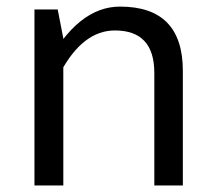

<svg xmlns="http://www.w3.org/2000/svg" viewBox="-20 -565 658 585"><path d="M450.2 0V-342.8Q450.2 -472.2 330.1 -472.2Q232.4 -472.2 164.1 -344.2L120.1 -362.8Q215.8 -544.9 345.7 -544.9Q537.1 -544.9 537.1 -349.1V0ZM85 0V-536.1H155.8L172.9 -448.2V0Z"/></svg>

Font: Nokora
Style: Regular
Weight: 400
Designer: Danh Hong
Foundry: Danh Hong
Version: Version 9.000